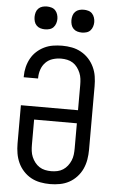

<svg xmlns="http://www.w3.org/2000/svg" viewBox="-62 -989 625 1038"><g transform="rotate(5 250.0 -469.5)"><path d="M250 8Q223 8 196.5 3Q170 -2 147 -14.5Q124 -27 105.5 -47Q87 -67 76 -91Q65 -115 60.5 -141.5Q56 -168 56 -195V-403H366V-540Q366 -557 364 -573.5Q362 -590 355.5 -605.5Q349 -621 339 -634.5Q329 -648 315 -657Q301 -666 284.5 -669.5Q268 -673 251 -673Q228 -673 205.5 -666Q183 -659 167 -642.5Q151 -626 143.5 -604Q136 -582 136 -559V-555H58V-561Q58 -586 64 -610.5Q70 -635 82 -657Q94 -679 112.5 -696Q131 -713 153.5 -724Q176 -735 201 -739Q226 -743 251 -743Q278 -743 304 -738Q330 -733 353.5 -720Q377 -707 395 -687.5Q413 -668 424.5 -643.5Q436 -619 440 -593Q444 -567 444 -540V-195Q444 -168 439.5 -141.5Q435 -115 424 -91Q413 -67 394.5 -47Q376 -27 353 -14.5Q330 -2 303.5 3Q277 8 250 8ZM250 -62Q267 -62 283.5 -65.5Q300 -69 314 -78Q328 -87 338.5 -100.5Q349 -114 355.5 -129.5Q362 -145 364 -161.5Q366 -178 366 -195V-332H134V-195Q134 -178 136 -161.5Q138 -145 144.5 -129.5Q151 -114 161.5 -100.5Q172 -87 186 -78Q200 -69 216.5 -65.5Q233 -62 250 -62ZM350 -823Q337 -823 325 -826.5Q313 -830 304 -839Q295 -848 291.5 -860.5Q288 -873 288 -885Q288 -897 291.5 -909.5Q295 -922 304 -931Q313 -940 325 -943.5Q337 -947 350 -947Q362 -947 374.5 -943.5Q387 -940 395.5 -931Q404 -922 408 -909.5Q412 -897 412 -885Q412 -873 408 -860.5Q404 -848 395.5 -839Q387 -830 374.5 -826.5Q362 -823 350 -823ZM150 -823Q137 -823 125 -826.5Q113 -830 104 -839Q95 -848 91.5 -860.5Q88 -873 88 -885Q88 -897 91.5 -909.5Q95 -922 104 -931Q113 -940 125 -943.5Q137 -947 150 -947Q162 -947 174.5 -943.5Q187 -940 195.5 -931Q204 -922 208 -909.5Q212 -897 212 -885Q212 -873 208 -860.5Q204 -848 195.5 -839Q187 -830 174.5 -826.5Q162 -823 150 -823Z"/></g></svg>

Font: Huly
Style: Regular
Weight: 400
Designer: Belleve Invis
Foundry: Belleve Invis
Version: Version 33.2.5; ttfautohint (v1.8.4)